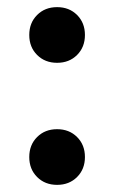

<svg xmlns="http://www.w3.org/2000/svg" viewBox="-20 -506 320 538"><path d="M62 -408C62 -385.3 69.3 -366.7 84 -352C98.7 -337.3 117.3 -330 140 -330C162.7 -330 181.3 -337.3 196 -352C210.7 -366.7 218 -385.3 218 -408C218 -430.7 210.7 -449.3 196 -464C181.3 -478.7 162.7 -486 140 -486C117.3 -486 98.7 -478.7 84 -464C69.3 -449.3 62 -430.7 62 -408ZM62 -66C62 -43.3 69.3 -24.7 84 -10C98.7 4.7 117.3 12 140 12C162.7 12 181.3 4.7 196 -10C210.7 -24.7 218 -43.3 218 -66C218 -88.7 210.7 -107.3 196 -122C181.3 -136.7 162.7 -144 140 -144C117.3 -144 98.7 -136.7 84 -122C69.3 -107.3 62 -88.7 62 -66Z"/></svg>

Font: Km Standard TT
Style: Bold
Weight: 700
Designer: Alexey Kryukov <alexios@thessalonica.org.ru>
Version: Version 2.0.2